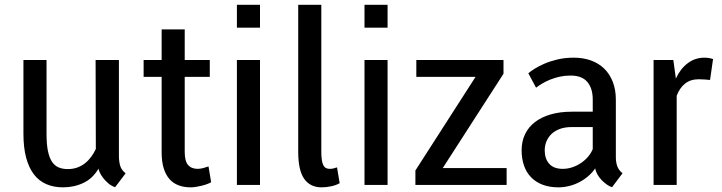

<svg xmlns="http://www.w3.org/2000/svg" viewBox="-20 -782 3052 812"><path d="M396.5 -68.8Q373 -27.8 333.5 -8.8Q293.9 10.3 246.6 10.3Q207 10.3 176 -3.2Q145 -16.6 123.5 -44.4Q102.1 -72.3 90.6 -115Q79.1 -157.7 79.1 -216.3V-528.3H176.8V-215.3Q176.8 -173.3 182.4 -145Q188 -116.7 199 -99.4Q210 -82 226.8 -74.5Q243.7 -66.9 266.6 -66.9Q288.6 -66.9 306.9 -73.5Q325.2 -80.1 339.8 -91.8Q354.5 -103.5 365.7 -118.9Q377 -134.3 385.3 -151.9L384.3 -528.3H482.9V-117.2Q483.9 -93.3 489.3 -77.9Q494.6 -62.5 511.2 -48.8L466.8 9.8Q450.2 3.9 437.5 -7.1Q424.8 -18.1 415.8 -30Q406.7 -42 401.9 -52.7Q397 -63.5 396.5 -68.8Z M761.2 -657.7V-528.3H867.2V-457H761.2V-139.6Q761.2 -100.6 775.4 -84.2Q789.6 -67.9 815.9 -67.9Q826.2 -67.9 838.6 -71Q851.1 -74.2 861.8 -78.1L873 -11.2Q866.2 -7.3 855.7 -3.4Q845.2 0.5 833.3 3.4Q821.3 6.3 809.1 8.3Q796.9 10.3 786.6 10.3Q757.8 10.3 735.1 1.7Q712.4 -6.8 696.5 -24.9Q680.7 -43 672.1 -71Q663.6 -99.1 663.6 -138.2V-457H587.4V-528.3H663.6V-657.7Z M1079.6 0H981.9V-528.3H1079.6ZM1079.6 -665H981.9V-761.7H1079.6Z M1241.2 -761.7H1338.9V-141.1Q1338.9 -101.6 1346.7 -84.7Q1354.5 -67.9 1374 -67.9Q1383.3 -67.9 1390.9 -69.8Q1398.4 -71.8 1405.3 -74.2L1416.5 -7.3Q1402.3 1 1381.6 5.6Q1360.8 10.3 1339.8 10.3Q1292 10.3 1266.6 -25.6Q1241.2 -61.5 1241.2 -139.6Z M1619.1 0H1521.5V-528.3H1619.1ZM1619.1 -665H1521.5V-761.7H1619.1Z M1852.5 -71.3H2122.6V0H1736.8V-61L1991.2 -457H1740.7V-528.3H2109.4V-470.2Z M2568.4 9.8Q2557.6 6.3 2546.1 -1.7Q2534.7 -9.8 2524.4 -20.5Q2514.2 -31.2 2506.8 -43.9Q2499.5 -56.6 2497.1 -69.8Q2484.9 -51.8 2467.5 -36.9Q2450.2 -22 2429.9 -11.5Q2409.7 -1 2387.2 4.6Q2364.7 10.3 2341.8 10.3Q2304.2 10.3 2275.1 -0.7Q2246.1 -11.7 2226.3 -32Q2206.5 -52.2 2196.3 -81.3Q2186 -110.4 2186 -146.5Q2186 -184.6 2200.7 -214.8Q2215.3 -245.1 2242.9 -266.1Q2270.5 -287.1 2309.6 -298.3Q2348.6 -309.6 2397.9 -309.6H2486.8V-361.3Q2486.8 -408.7 2463.6 -435.8Q2440.4 -462.9 2391.6 -462.4Q2368.7 -462.4 2347.7 -457.8Q2326.7 -453.1 2308.1 -445.8Q2289.6 -438.5 2274.2 -429.4Q2258.8 -420.4 2247.1 -411.1L2214.4 -472.2Q2223.6 -480 2241 -491.2Q2258.3 -502.4 2283 -512.9Q2307.6 -523.4 2338.6 -530.8Q2369.6 -538.1 2407.2 -538.1Q2446.3 -538.1 2479 -526.4Q2511.7 -514.6 2535.2 -491.9Q2558.6 -469.2 2571.5 -436Q2584.5 -402.8 2584.5 -360.4V-117.2Q2584.5 -95.7 2590.6 -78.9Q2596.7 -62 2612.8 -49.3ZM2359.9 -67.9Q2380.9 -67.9 2400.9 -74.7Q2420.9 -81.5 2437.7 -93Q2454.6 -104.5 2467.3 -119.6Q2480 -134.8 2486.8 -151.4V-244.6H2397.5Q2370.1 -244.6 2348.9 -237.1Q2327.6 -229.5 2313.2 -216.1Q2298.8 -202.6 2291.3 -184.6Q2283.7 -166.5 2283.7 -146Q2283.7 -110.8 2302.7 -89.4Q2321.8 -67.9 2359.9 -67.9Z M2982.9 -443.8Q2971.2 -444.8 2960.2 -445.8Q2949.2 -446.8 2935.1 -446.8Q2899.9 -446.8 2877 -428.2Q2854 -409.7 2841.8 -377V0H2744.1V-528.3H2827.6L2838.4 -449.7Q2856.9 -490.7 2888.2 -514.4Q2919.4 -538.1 2959 -538.1Q2968.8 -538.1 2978.8 -536.4Q2988.8 -534.7 2995.6 -532.2Z"/></svg>

Font: Ufes Sans
Style: Regular
Weight: 400
Designer: Ricardo Esteves, Filipe Motta, Cassio Ferreira, Ana Quintelato & Breno Mello
Foundry: ProDesignUfes - Ricardo Esteves, Filipe Motta, Cassio Ferreira, Ana Quintelato & Breno Mello (This is a derivative work,
Version: Version 2.0